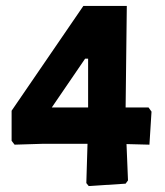

<svg xmlns="http://www.w3.org/2000/svg" viewBox="-20 -529 554 645"><path d="M406 -509 402 -168H479L489 -154L482 -43L405 -45L410 77L402 88L278 96L270 86L274 -46H126L29 -43L19 -56V-157L260 -509ZM154 -168H276V-332H266Z"/></svg>

Font: Alegreya Sans ExtraBold
Style: Regular
Weight: 800
Designer: Juan Pablo del Peral
Foundry: Huerta Tipografica
Version: Version 2.007